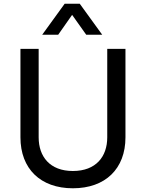

<svg xmlns="http://www.w3.org/2000/svg" viewBox="-20 -1003 785 1033"><path d="M293 -816 368 -923 444 -816H530L409 -983H328L207 -816ZM372 10C547 10 655 -95 655 -264V-740H557V-264C557 -161 497 -83 372 -83C248 -83 188 -161 188 -264V-740H90V-264C90 -95 198 10 372 10Z"/></svg>

Font: Be Vietnam Pro
Style: Regular
Weight: 400
Designer: Lam Bao, Tony Le, Vietanh Nguyen
Foundry: Yellow Type Foundry
Version: Version 1.002